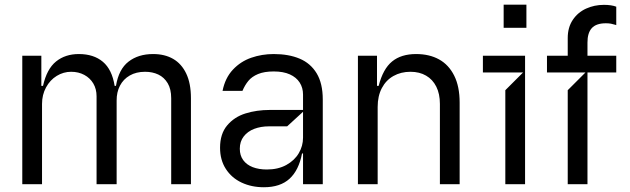

<svg xmlns="http://www.w3.org/2000/svg" viewBox="-20 -782 2675 815"><path d="M74.6 0V-545.5H155.5V-417.6H162.6Q178.6 -489.3 217.9 -521Q257.1 -552.6 314.6 -552.6Q377.8 -552.6 416.7 -519.7Q455.6 -486.9 466.6 -417.6H472.3Q484 -488.3 525.6 -520.4Q567.1 -552.6 630 -552.6Q679.3 -552.6 715 -532Q750.7 -511.4 770.6 -469.6Q790.5 -427.9 790.5 -365.1V0H706.7V-365.1Q706.7 -403.8 691.8 -428.8Q676.8 -453.8 652 -465.6Q627.1 -477.3 595.9 -477.3Q558.2 -477.3 530.9 -461.6Q503.6 -446 489.2 -418.3Q474.8 -390.6 475.1 -355.1V0H389.9V-373.6Q389.9 -404.1 376.1 -427.6Q362.2 -451 337.7 -464.1Q313.2 -477.3 282 -477.3Q249.3 -477.3 220.9 -459.9Q192.5 -442.5 175.4 -411Q158.4 -379.6 158.4 -340.9V0Z M1100.1 12.8Q1047.6 12.8 1005.3 -7.1Q963.1 -27 938.6 -65Q914.1 -103 914.1 -154.8Q914.1 -213.8 944.2 -249.6Q974.4 -285.5 1021.8 -300.4Q1069.2 -315.3 1125.7 -315.3H1266.3V-380.7Q1266.3 -409.4 1252.1 -431.6Q1237.9 -453.8 1210.2 -466.3Q1182.5 -478.7 1142 -478.7Q1101.6 -478.7 1075.3 -467.7Q1049 -456.7 1034.3 -438.7Q1019.5 -420.8 1009.2 -396.3H924.7Q935.7 -451.3 968.6 -486.3Q1001.4 -521.3 1046.5 -536.9Q1091.6 -552.6 1142 -552.6Q1205.6 -552.6 1252 -533Q1298.3 -513.5 1324.2 -470.7Q1350.1 -427.9 1350.1 -359.4V0H1266.3V-130.7H1262.1Q1248.6 -59.7 1209.2 -23.4Q1169.7 12.8 1100.1 12.8ZM1112.9 -62.5Q1160.5 -62.5 1195.3 -81.7Q1230.1 -100.9 1248.2 -131.6Q1266.3 -162.3 1266.3 -197.4V-307.5L1198.9 -245.7H1121.4Q1087.4 -245.7 1059.3 -235.1Q1031.2 -224.4 1014.6 -202.9Q997.9 -181.5 997.9 -150.6Q997.9 -122.2 1012.4 -102.3Q1027 -82.4 1052.9 -72.4Q1078.8 -62.5 1112.9 -62.5Z M1583.1 -328.1V0H1499.3V-545.5H1580.3V-417.6H1587.4Q1605.8 -489.7 1644.4 -521.1Q1682.9 -552.6 1746.4 -552.6Q1802.6 -552.6 1843.8 -529.8Q1884.9 -507.1 1908 -460.9Q1931.1 -414.8 1931.1 -346.6V0H1847.3V-340.9Q1847.3 -383.5 1832 -414.1Q1816.8 -444.6 1788.7 -460.9Q1760.7 -477.3 1722.3 -477.3Q1681.8 -477.3 1650.2 -459.5Q1618.6 -441.8 1600.9 -408.2Q1583.1 -374.6 1583.1 -328.1Z M2125 0V-399.1L2200.3 -474.4H2029.8V-545.5H2208.8V0ZM2117.9 -664.1V-762.1H2214.5V-664.1Z M2389.9 0V-399.1L2465.2 -474.4L2389.9 -490.1V-620.7Q2389.9 -665.5 2411.2 -697.4Q2432.5 -729.4 2467.7 -745.4Q2502.8 -761.4 2543.3 -761.4Q2575.6 -761.4 2595.9 -753.6V-675.4Q2594.8 -675.8 2593.8 -676.1Q2592.7 -676.5 2591.6 -676.8Q2582 -679.7 2573.2 -681.5Q2564.3 -683.2 2551.8 -683.2Q2510.7 -683.2 2492 -662.6Q2473.4 -642 2473.7 -600.9V0ZM2301.8 -474.4V-545.5H2595.9V-474.4Z"/></svg>

Font: Riot Sans
Style: Regular
Weight: 400
Designer: Rasmus Andersson
Foundry: rsms
Version: Version 3.005